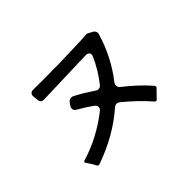

<svg xmlns="http://www.w3.org/2000/svg" viewBox="-110 -962 1219 1219"><g transform="rotate(-45 500.0 -352.0)"><path d="M190 -40Q188 -43 186.5 -46.5Q185 -50 183 -54L163 -86Q161 -89 158.5 -92.5Q156 -96 154 -98Q145 -110 159 -115Q239 -139 311.5 -177.5Q384 -216 449 -267Q464 -279 463 -293Q462 -307 446 -318Q434 -327 421.5 -335Q409 -343 397 -351Q386 -358 375.5 -364Q365 -370 355 -376Q338 -385 335 -399Q332 -413 343 -428L355 -444Q365 -457 382 -457Q390 -457 397 -454Q411 -446 426.5 -438Q442 -430 458 -420Q474 -410 489.5 -400Q505 -390 522 -379Q530 -372 542 -372Q557 -372 567 -385Q625 -458 662 -541Q671 -560 663 -571.5Q655 -583 634 -582L251 -570Q238 -569 229.5 -576.5Q221 -584 220 -598L217 -631Q215 -646 223.5 -655Q232 -664 247 -663H281Q323 -662 375 -663L483 -664L589 -667Q638 -668 680 -670Q709 -671 729 -673Q739 -675 748 -669L774 -655Q785 -649 789.5 -638.5Q794 -628 790 -616Q743 -458 645 -333Q635 -320 636.5 -306.5Q638 -293 651 -283Q693 -250 733 -213.5Q773 -177 808 -136Q817 -124 807 -116L771 -79Q767 -76 764 -72.5Q761 -69 759 -66Q747 -54 737 -66Q701 -108 661 -145.5Q621 -183 579 -218Q568 -226 558 -226Q546 -226 534 -216Q400 -98 210 -31Q197 -26 190 -40Z"/></g></svg>

Font: Higure Gothic Medium
Style: Regular
Weight: 500
Designer: Yoshimichi Ohira
Foundry: Positype
Version: Version 1.000